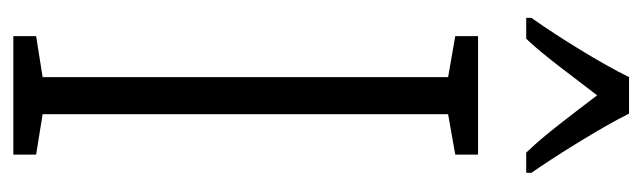

<svg xmlns="http://www.w3.org/2000/svg" viewBox="-366 -620 986 295"><g transform="rotate(90 127.5 -473.0)"><path d="M155 -946H99C78 -903 37 -837 8 -796V-788H40C66 -815 99 -861 127 -897C156 -859 187 -817 215 -788H246V-796C223 -829 178 -900 155 -946ZM218 0V-35L156 -45V-668L218 -679V-714H36V-679L99 -668V-45L36 -35V0Z"/></g></svg>

Font: Noto Sans Bengali ExtraCondensed Light
Style: Regular
Weight: 300
Width: 2
Designer: Joana Ranito - Universal Thirst; Jelle Bosma - Monotype Design Team
Foundry: Universal Thirst ehf.
Version: Version 3.000